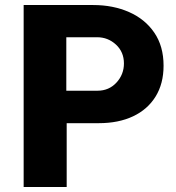

<svg xmlns="http://www.w3.org/2000/svg" viewBox="-20 -743 700 763"><path d="M74 0V-723H350.5Q429.5 -723 493 -695Q556.5 -667 593.2 -613.2Q630 -559.5 630 -482Q630 -410.5 598.2 -359.2Q566.5 -308 508.8 -280.8Q451 -253.5 372.5 -253.5H245V0ZM243.5 -382.5H367.5Q413 -382.5 442.8 -414.8Q472.5 -447 472.5 -491Q472.5 -536.5 440.8 -565.8Q409 -595 366 -595H243.5Z"/></svg>

Font: Public Sans ExtraBold
Style: Regular
Weight: 800
Designer: The Public Sans Project Authors: Dan O. Williams and USWDS (Libre Franklin designed by Pablo Impallari and Rodrigo Fuenz
Version: Version 1.007